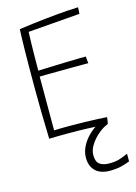

<svg xmlns="http://www.w3.org/2000/svg" viewBox="-135 -730 748 1057"><g transform="rotate(-15 239.0 -201.5)"><path d="M471 189.5V233Q450 242 422 249Q394 256 355 256Q321 256 296.5 243.8Q272 231.5 259.2 208.2Q246.5 185 246.5 153Q246.5 126 257.2 100.2Q268 74.5 286.2 51.8Q304.5 29 328.2 11Q352 -7 378 -18L410.5 4.5Q382.5 15 354.5 38.8Q326.5 62.5 308 91.8Q289.5 121 289.5 149.5Q289.5 187.5 309.5 201.8Q329.5 216 363 216Q398.5 216 421 209Q443.5 202 471 189.5ZM410.5 4.5Q351.5 1 297 -0.8Q242.5 -2.5 182.5 -2.5Q159 -2.5 130.5 -2.2Q102 -2 78.5 -1Q76 -74 74.8 -148Q73.5 -222 73.5 -290Q73.5 -427.5 75 -513Q76.5 -598.5 78.5 -625.5Q163.5 -637.5 235.8 -645Q308 -652.5 356.8 -655.8Q405.5 -659 419 -659Q419 -646.5 418.5 -639.2Q418 -632 417 -622L121.5 -598.5Q120.5 -582 119.8 -552Q119 -522 118.5 -488Q118 -454 117.8 -424.2Q117.5 -394.5 117.5 -378.5Q128.5 -379 155 -379.8Q181.5 -380.5 215.8 -381.8Q250 -383 284.8 -384Q319.5 -385 347.8 -385.5Q376 -386 390 -386L394 -347Q386.5 -347 360.2 -347Q334 -347 298.2 -346.8Q262.5 -346.5 225.5 -346.2Q188.5 -346 159 -345.8Q129.5 -345.5 116.5 -345Q116.5 -337 116.5 -310.2Q116.5 -283.5 116.5 -246.5Q116.5 -209.5 116.5 -170Q116.5 -130.5 116.5 -95.5Q116.5 -60.5 116.5 -38.5Q131.5 -39.5 159 -39.8Q186.5 -40 206.5 -40Q246.5 -40 287.8 -39Q329 -38 363.5 -36.5Q398 -35 417 -33.5Q416.5 -28.5 415.8 -23Q415 -17.5 414.2 -12.5Q413.5 -7.5 412.5 -3.2Q411.5 1 410.5 4.5Z"/></g></svg>

Font: Grandstander Thin Thin
Style: Regular
Weight: 250
Version: Version 1.200